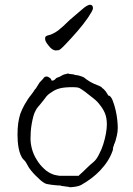

<svg xmlns="http://www.w3.org/2000/svg" viewBox="-20 -776 560 808"><path d="M312.5 -38.1Q328.1 -51.8 343.8 -67.4Q357.4 -81.1 374 -94.7Q386.7 -105.5 396.5 -126Q407.2 -145.5 414.6 -168.9Q421.9 -192.4 425.8 -213.9Q429.7 -236.3 429.7 -252Q429.7 -279.3 421.9 -298.8Q414.1 -317.4 402.3 -332Q389.6 -349.6 373 -362.3Q364.3 -369.1 355.5 -376Q346.7 -382.8 336.9 -390.6Q323.2 -400.4 314.5 -405.3Q305.7 -409.2 288.1 -409.2Q251 -409.2 232.4 -404.3Q212.9 -399.4 198.2 -388.7Q179.7 -377.9 170.9 -364.3Q167 -358.4 144.5 -331.1Q144.5 -331.1 143.6 -330.1H142.6V-329.1L138.7 -324.2Q134.8 -320.3 130.9 -312.5Q124 -300.8 120.1 -285.6Q116.2 -270.5 113.3 -253.9Q110.4 -237.3 109.4 -221.2Q108.4 -205.1 108.4 -192.4Q108.4 -171.9 114.7 -148.4Q121.1 -125 134.8 -103.5Q147.5 -82 166 -65.4Q181.6 -49.8 206.1 -41Q212.9 -39.1 218.8 -38.1L231.4 -36.1H232.4H309.6H311.5ZM437.5 -374 438.5 -373H440.4Q449.2 -367.2 455.1 -350.6Q461.9 -333 466.8 -311.5Q471.7 -290 473.6 -270.5Q475.6 -250 475.6 -239.3Q475.6 -220.7 471.7 -205.1Q465.8 -179.7 461.9 -171.9Q459 -168 459 -163.1Q458 -160.2 456.1 -156.2V-155.3Q455.1 -150.4 455.1 -146.5Q455.1 -143.6 453.1 -139.6Q438.5 -97.7 401.4 -58.6Q370.1 -25.4 322.3 2Q309.6 8.8 289.1 10.7Q274.4 12.7 271.5 11.7V10.7Q267.6 9.8 263.7 9.8L236.3 5.9Q236.3 4.9 236.3 4.9V5.9Q236.3 5.9 236.3 5.9V4.9Q234.4 4.9 218.8 3.9Q209 2.9 200.2 2H199.2Q190.4 1 180.7 -1Q172.9 -2 168.9 -4.9H168Q161.1 -8.8 150.4 -17.6Q139.6 -27.3 129.9 -37.1Q120.1 -46.9 111.3 -57.6Q100.6 -71.3 99.6 -74.2Q94.7 -84 90.8 -89.8Q86.9 -97.7 79.1 -104.5H80.1Q79.1 -104.5 79.1 -104.5Q71.3 -112.3 66.4 -125Q61.5 -136.7 58.6 -151.9Q55.7 -167 54.7 -181.6Q53.7 -196.3 53.7 -208Q53.7 -236.3 56.6 -257.3Q59.6 -278.3 65.4 -296.9Q72.3 -315.4 83 -335Q98.6 -362.3 110.4 -376Q120.1 -388.7 121.1 -390.6L126 -398.4Q130.9 -402.3 136.7 -413.1Q143.6 -424.8 146.5 -428.7Q160.2 -443.4 163.1 -446.3V-447.3Q166 -451.2 169.9 -453.1Q172.9 -454.1 176.8 -454.1Q179.7 -454.1 182.6 -452.1H183.6Q195.3 -445.3 195.3 -441.4Q195.3 -437.5 198.2 -437Q201.2 -436.5 204.1 -437.5L207 -438.5L208 -439.5H209L216.8 -447.3Q217.8 -448.2 220.7 -449.2Q230.5 -452.1 238.3 -457Q244.1 -460.9 251 -462.9Q263.7 -465.8 266.6 -466.8Q268.6 -465.8 269.5 -465.8L270.5 -464.8H272.5L290 -462.9Q292 -461.9 293.9 -460.9H294.9Q310.5 -459 318.4 -456.1Q332 -452.1 336.9 -447.3Q339.8 -444.3 356.4 -433.6Q366.2 -427.7 377 -422.9Q397.5 -414.1 398.4 -414.1Q404.3 -411.1 406.2 -410.2Q410.2 -404.3 416 -401.4Q419.9 -397.5 424.8 -391.6Q427.7 -387.7 433.6 -377.9L434.6 -376L435.5 -374ZM169.9 -617.2Q170.9 -625 184.6 -627.9Q194.3 -629.9 201.2 -633.8Q213.9 -639.6 225.6 -648.4Q229.5 -652.3 234.4 -656.2Q239.3 -660.2 244.1 -664.1Q253.9 -673.8 264.6 -683.6Q273.4 -692.4 284.2 -701.2Q305.7 -719.7 324.2 -735.4Q347.7 -756.8 360.4 -755.9Q372.1 -754.9 371.1 -739.3Q369.1 -729.5 350.6 -702.1Q331.1 -673.8 305.7 -644.5Q280.3 -615.2 256.8 -590.8Q232.4 -564.5 225.6 -564.5Q221.7 -564.5 219.7 -564.5Q217.8 -563.5 214.8 -563.5Q199.2 -564.5 184.6 -584Q168.9 -602.5 169.9 -613.3Z"/></svg>

Font: ToneOZ-Zhuyin-Tsuipita-TC
Style: Regular
Weight: 400
Designer: ÂÆ£ÂøóÂáåJeffrey Xuan(jeffreyx@gmail.com, ToneOZ.com) ÈòøÂù§(cjkFonts)
Foundry: ToneOZ
Version: Version 0.240710